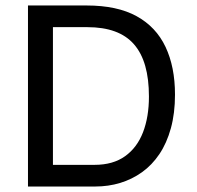

<svg xmlns="http://www.w3.org/2000/svg" viewBox="-20 -680 717 700"><path d="M130 0V-79H325Q392 -79 436 -110.5Q480 -142 501.5 -198Q523 -254 523 -328Q523 -392 509.5 -439.5Q496 -487 468.5 -518.5Q441 -550 398.5 -565.5Q356 -581 298 -581H130V-660H296Q407 -660 478 -621Q549 -582 583.5 -509Q618 -436 618 -335Q618 -267 603 -212.5Q588 -158 561 -118Q534 -78 497.5 -52Q461 -26 418 -13Q375 0 327 0ZM82 0V-660H173V0Z"/></svg>

Font: Bricolage Grotesque 24pt
Style: Regular
Weight: 400
Designer: Mathieu Triay
Foundry: Atelier Triay
Version: Version 1.001;gftools[0.9.33.dev8+g029e19f]